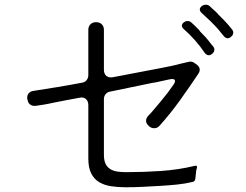

<svg xmlns="http://www.w3.org/2000/svg" viewBox="-20 -830 1040 813"><path d="M927 -678Q922 -684 916.5 -690.5Q911 -697 905 -705Q888 -724 870.5 -741Q853 -758 834 -775Q818 -790 834 -804Q842 -810 852 -810Q861 -810 868 -804Q873 -799 879.5 -793Q886 -787 893 -781Q896 -778 899 -775Q902 -772 905 -768L929 -744Q938 -735 946 -725.5Q954 -716 962 -706Q969 -698 967.5 -689Q966 -680 958 -674Q951 -668 944 -668Q935 -668 927 -678ZM847 -606Q829 -633 806 -659Q783 -685 758 -707Q742 -722 758 -735Q766 -741 774 -741Q784 -741 791 -734Q797 -729 803 -723Q809 -717 816 -710Q819 -707 822 -704Q825 -701 827 -697L851 -672Q857 -664 862 -659Q867 -652 872 -646Q877 -640 882 -634Q889 -626 887.5 -617Q886 -608 878 -602Q871 -596 864 -596Q855 -596 847 -606ZM513 -37Q479 -37 450 -41.5Q421 -46 399.5 -59Q378 -72 366 -96Q354 -120 354 -159V-385Q354 -402 343.5 -411Q333 -420 316 -416Q287 -411 259.5 -405.5Q232 -400 206 -395Q184 -390 165.5 -387Q147 -384 132 -382Q119 -380 109 -386.5Q99 -393 97 -406L96 -409Q93 -423 100 -433Q107 -443 121 -445Q173 -453 224.5 -461.5Q276 -470 328 -480Q340 -482 347 -491Q354 -500 354 -512V-704Q354 -718 363 -727Q372 -736 386 -736H388Q402 -736 411 -727Q420 -718 420 -704V-535Q420 -517 430.5 -508.5Q441 -500 458 -503L657 -541Q683 -546 704.5 -550.5Q726 -555 744 -560L778 -568Q794 -572 805 -562L814 -556Q834 -539 820 -518Q782 -461 741.5 -404.5Q701 -348 655 -297Q646 -287 633 -287Q621 -287 612 -295L610 -297Q599 -306 598.5 -318Q598 -330 609 -341Q621 -353 634 -369Q660 -399 689 -436L713 -469Q724 -484 720 -491Q716 -498 698 -494L652 -484Q645 -482 638.5 -481Q632 -480 625 -479L446 -442Q434 -440 427 -431Q420 -422 420 -411V-175Q420 -151 427 -136.5Q434 -122 447 -114Q460 -106 477 -103.5Q494 -101 515 -101Q587 -101 661 -106Q735 -111 806 -128Q816 -130 814 -120L812 -112V-111L811 -110V-109L807 -72Q805 -62 797 -60Q764 -52 729 -48.5Q694 -45 660 -43Q623 -41 586.5 -39Q550 -37 513 -37Z"/></svg>

Font: Higure Gothic
Style: Regular
Weight: 400
Designer: Yoshimichi Ohira
Foundry: Positype
Version: Version 1.000